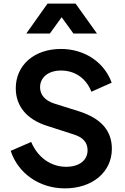

<svg xmlns="http://www.w3.org/2000/svg" viewBox="-20 -1027 687 1059"><path d="M255 -842 320 -932 385 -842H515L397 -1007H242L125 -842ZM338 12C491 12 597 -79 597 -206C597 -306 538 -373 419 -412L282 -455C227 -472 201 -505 201 -546C201 -601 248 -638 316 -638C393 -638 455 -596 484 -521L596 -571C556 -682 449 -757 316 -757C169 -757 67 -668 67 -540C67 -443 126 -368 242 -332L385 -286C437 -270 463 -242 463 -198C463 -143 417 -107 345 -107C260 -107 188 -159 152 -244L39 -195C79 -72 196 12 338 12Z"/></svg>

Font: Plus Jakarta Sans
Style: Bold
Weight: 700
Designer: Gumpita Rahayu
Foundry: Tokotype
Version: Version 2.071;gftools[0.9.30]